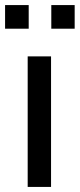

<svg xmlns="http://www.w3.org/2000/svg" viewBox="-23 -736 314 756"><path d="M86 0H178V-514H86ZM-3 -716V-623H90V-716ZM179 -716V-623H271V-716Z"/></svg>

Font: Telex Regular
Style: Regular
Weight: 400
Designer: Andres Torresi
Foundry: Andres Torresi
Version: Version 1.001